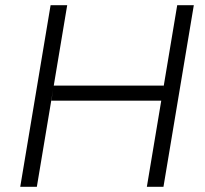

<svg xmlns="http://www.w3.org/2000/svg" viewBox="-20 -720 792 740"><path d="M175 -700H239L122 0H58ZM663 -700H727L610 0H546ZM187 -390H611L602 -332H178Z"/></svg>

Font: Oak Sans Light Italic
Style: Regular
Weight: 400
Italic angle: -9.5°
Foundry: Erik Kennedy, Walven
Version: Version 1.000;Glyphs 3.1.2 (3151)